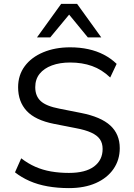

<svg xmlns="http://www.w3.org/2000/svg" viewBox="-20 -957 686 986"><path d="M334 9Q276 9 225 0Q174 -9 132 -27.5Q90 -46 57 -72L89 -144Q124 -117 161.5 -100.5Q199 -84 242 -76.5Q285 -69 334 -69Q419 -69 463 -102Q507 -135 507 -192Q507 -222 493 -242Q479 -262 448.5 -276Q418 -290 369 -299L257 -321Q161 -340 117 -387.5Q73 -435 73 -509Q73 -571 107 -617Q141 -663 202 -688.5Q263 -714 340 -714Q390 -714 433.5 -704.5Q477 -695 513.5 -676Q550 -657 579 -629L546 -559Q503 -600 452.5 -618Q402 -636 340 -636Q287 -636 246.5 -621Q206 -606 183.5 -578Q161 -550 161 -509Q161 -464 189 -438Q217 -412 285 -399L396 -377Q498 -357 546.5 -312.5Q595 -268 595 -196Q595 -136 563 -89.5Q531 -43 472.5 -17Q414 9 334 9ZM170 -765 294 -937H376L500 -765H431L335 -882L238 -765Z"/></svg>

Font: Nunito Sans 9pt
Style: Regular
Weight: 400
Version: Version 3.101;gftools[0.9.27]